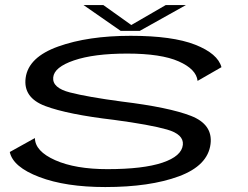

<svg xmlns="http://www.w3.org/2000/svg" viewBox="-20 -731 976 756"><path d="M394.5 5.5Q238.5 5.5 134.8 -34Q31 -73.5 18.5 -132.5L117.5 -187.5Q118 -135.5 197.5 -100.2Q277 -65 403 -65Q543.5 -65 619.5 -90.5Q695.5 -116 700 -161Q704 -202 637.5 -221Q571 -240 429 -259Q246 -280.5 158.2 -313.5Q70.5 -346.5 81 -424.5Q92 -506 209.5 -548Q327 -590 494.5 -590Q659.5 -590 748.5 -555Q837.5 -520 852 -466.5L758 -412.5Q753 -458.5 683.8 -489.2Q614.5 -520 480.5 -520Q349.5 -520 271.2 -493.2Q193 -466.5 189.5 -426Q185.5 -385 255.5 -367Q325.5 -349 460.5 -331Q645 -308.5 731.8 -274.8Q818.5 -241 809 -164Q798.5 -79 684.5 -36.8Q570.5 5.5 394.5 5.5ZM455 -609.5 309 -711H387L497 -632.5L632.5 -711H712L530.5 -609.5Z"/></svg>

Font: Anybody UltraExpanded Regular
Style: Italic
Weight: 400
Width: 9
Italic angle: -10°
Designer: Tyler Finck
Foundry: Etcetera Type Company
Version: Version 1.010; ttfautohint (v1.8.3) -l 8 -r 50 -G 200 -x 14 